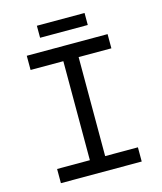

<svg xmlns="http://www.w3.org/2000/svg" viewBox="-123 -929 858 1019"><g transform="rotate(-15 306.0 -420.0)"><path d="M84 0V-78H264V-622H84V-700H528V-622H348V-78H528V0ZM177 -774V-840H439V-774Z"/></g></svg>

Font: Space Mono
Style: Regular
Weight: 400
Monospace: yes
Designer: Colophon Foundry + Benjamin Critton
Foundry: Colophon Foundry & Benjamin Critton
Version: Version 1.003; ttfautohint (v1.8.4.7-5d5b)